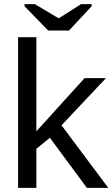

<svg xmlns="http://www.w3.org/2000/svg" viewBox="-20 -904 541 924"><path d="M501 0H398L220 -241L155 -188V0H67V-725H155V-272L387 -528H490L276 -301ZM421 -874 312 -757H212L98 -874V-884H148L262 -816H263L370 -884H421Z"/></svg>

Font: Libra Sans
Style: Regular
Weight: 400
Foundry: Context Ltd
Version: Version 1.002